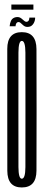

<svg xmlns="http://www.w3.org/2000/svg" viewBox="-20 -821 194 845"><path d="M76 4Q140 4 140.5 -69.5Q141 -143 141 -337Q141 -530.5 140.5 -605Q140 -679.5 76 -679.5Q12 -679.5 12 -605.8Q12 -532 12 -337Q12 -143 12.2 -69.5Q12.5 4 76 4ZM76 -34.5Q61.5 -34.5 61.2 -85.5Q61 -136.5 61 -337Q61 -539 61.2 -590Q61.5 -641 76 -641Q91.5 -641 91.8 -590Q92 -539 92 -337Q92 -136.5 91.8 -85.5Q91.5 -34.5 76 -34.5ZM100 -702.5Q108.5 -702.5 114 -705Q119.5 -707.5 123.2 -711.8Q127 -716 129.5 -721Q132 -726 133.5 -732.2Q135 -738.5 134.5 -743.5H109.5Q109.5 -739.5 108.2 -735Q107 -730.5 103.8 -727.8Q100.5 -725 96.5 -725Q92.5 -725 88.2 -728Q84 -731 79.2 -735.5Q74.5 -740 69.2 -743Q64 -746 57 -746Q50 -746 44 -743.8Q38 -741.5 34 -737.5Q30 -733.5 27.8 -728Q25.5 -722.5 24.2 -717Q23 -711.5 22.5 -705.5H48.5Q48.5 -709.5 50 -714.2Q51.5 -719 54.5 -721.5Q57.5 -724 62 -724Q65.5 -724 69.8 -720.8Q74 -717.5 78.5 -713Q83 -708.5 88.2 -705.5Q93.5 -702.5 100 -702.5ZM30 -778.5H127V-801H30Z"/></svg>

Font: Anybody UltraCondensed Light
Style: Regular
Weight: 300
Width: 1
Version: Version 1.113;gftools[0.9.25]